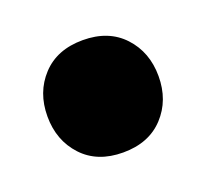

<svg xmlns="http://www.w3.org/2000/svg" viewBox="-52 -459 338 315"><g transform="rotate(-20 117.0 -301.0)"><path d="M20 -301Q20 -343 46 -371Q72 -399 117 -399Q162 -399 188 -371Q214 -343 214 -301Q214 -259 188 -231Q162 -203 117 -203Q72 -203 46 -231Q20 -259 20 -301Z"/></g></svg>

Font: Baloo Thambi
Style: Regular
Weight: 400
Designer: Aadarsh Rajan and Ek Type
Foundry: Ek Type
Version: Version 1.443;PS 1.000;hotconv 16.6.51;makeotf.lib2.5.65220;